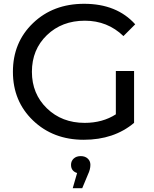

<svg xmlns="http://www.w3.org/2000/svg" viewBox="-20 -728 812 1011"><path d="M590 -126V-354H686V-81Q580 8 421 8Q260 8 154 -93.5Q48 -195 48 -350Q48 -505 154 -606.5Q260 -708 423 -708Q595 -708 692 -600L630 -538Q546 -619 427 -619Q306 -619 227 -543Q148 -467 148 -350Q148 -234 227 -157.5Q306 -81 426 -81Q520 -81 590 -126ZM456 140Q456 164 443 191L413 263H363L386 183Q354 173 354 140Q354 120 368 107Q382 94 405 94Q428 94 442 107Q456 120 456 140Z"/></svg>

Font: false
Style: Regular
Weight: 500
Designer: Julieta Ulanovsky
Foundry: Julieta Ulanovsky
Version: Version 7.222;hotconv 1.0.109;makeotfexe 2.5.65596